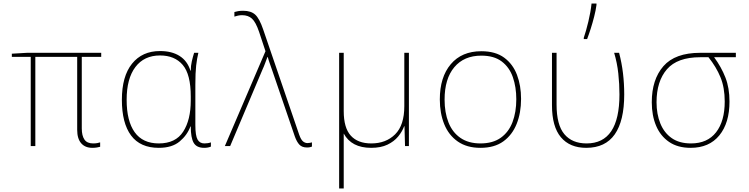

<svg xmlns="http://www.w3.org/2000/svg" viewBox="-20 -827 4240 1087"><path d="M503 10Q462 10 439.5 -16Q417 -42 417 -92V-505H180V0H154V-505H47V-523L133 -528H553V-505H443V-100Q443 -59 458 -37Q473 -15 507 -15Q522 -15 531 -17Q540 -19 547 -21V4Q540 6 528.5 8Q517 10 503 10Z M879 10Q774 10 722 -60Q670 -130 670 -262Q670 -395 727.5 -466.5Q785 -538 886 -538Q953 -538 997 -510Q1041 -482 1058 -427H1060Q1060 -454 1066 -480Q1072 -506 1079 -528H1103Q1095 -495 1090.5 -455.5Q1086 -416 1086 -348V-119Q1086 -59 1098.5 -37Q1111 -15 1137 -15Q1158 -15 1174 -21V3Q1158 10 1136 10Q1093 10 1076.5 -18.5Q1060 -47 1060 -111H1058Q1040 -62 997 -26Q954 10 879 10ZM879 -15Q974 -15 1017 -81.5Q1060 -148 1060 -258V-281Q1060 -406 1014.5 -459.5Q969 -513 886 -513Q796 -513 746.5 -447.5Q697 -382 697 -262Q697 -142 742.5 -78.5Q788 -15 879 -15Z M1718 8Q1690 8 1675 -8Q1660 -24 1649 -55L1522 -426Q1514 -450 1507.5 -467.5Q1501 -485 1496 -504H1494Q1487 -486 1480.5 -468Q1474 -450 1466 -433L1283 0H1253L1483 -537L1447 -646Q1428 -702 1406.5 -721.5Q1385 -741 1351 -741Q1338 -741 1327 -738.5Q1316 -736 1307 -733V-759Q1317 -762 1328.5 -764Q1340 -766 1357 -766Q1401 -766 1425 -744Q1449 -722 1470 -660L1674 -64Q1684 -36 1695.5 -26.5Q1707 -17 1721 -17Q1729 -17 1735.5 -18.5Q1742 -20 1746 -21V3Q1741 5 1734.5 6.5Q1728 8 1718 8Z M1900 240V-528H1926V-198Q1926 -103 1966 -59Q2006 -15 2082 -15Q2165 -15 2217 -66.5Q2269 -118 2269 -226V-528H2295V0H2273L2270 -112H2268Q2257 -82 2234 -54Q2211 -26 2173.5 -8Q2136 10 2081 10Q1970 10 1926 -71V240Z M2700 10Q2623 10 2571.5 -26Q2520 -62 2495 -124Q2470 -186 2470 -264Q2470 -390 2532 -463.5Q2594 -537 2705 -537Q2785 -537 2834.5 -500.5Q2884 -464 2907 -403Q2930 -342 2930 -267Q2930 -188 2905 -125.5Q2880 -63 2829.5 -26.5Q2779 10 2700 10ZM2700 -15Q2770 -15 2815 -47Q2860 -79 2881.5 -135.5Q2903 -192 2903 -265Q2903 -334 2883.5 -390Q2864 -446 2820.5 -479Q2777 -512 2705 -512Q2607 -512 2552 -446.5Q2497 -381 2497 -263Q2497 -190 2519 -134Q2541 -78 2586.5 -46.5Q2632 -15 2700 -15Z M3299 10Q3206 10 3155.5 -50Q3105 -110 3105 -231V-528H3131V-235Q3131 -120 3175 -67.5Q3219 -15 3301 -15Q3487 -15 3487 -292Q3487 -351 3480.5 -411Q3474 -471 3457 -528H3485Q3500 -471 3507 -412.5Q3514 -354 3514 -292Q3514 -143 3460.5 -66.5Q3407 10 3299 10ZM3285 -613Q3298 -651 3311 -705Q3324 -759 3329 -807H3357V-799Q3353 -769 3344 -733.5Q3335 -698 3324.5 -665Q3314 -632 3304 -606H3285Z M3890 10Q3817 10 3768 -23.5Q3719 -57 3694.5 -115Q3670 -173 3670 -248Q3670 -377 3736 -452.5Q3802 -528 3944 -528H4146V-503H4023Q4064 -447 4087 -388Q4110 -329 4110 -252Q4110 -131 4052.5 -60.5Q3995 10 3890 10ZM3892 -15Q3985 -15 4034 -78Q4083 -141 4083 -252Q4083 -331 4059 -389.5Q4035 -448 3991 -503H3944Q3815 -503 3756 -435Q3697 -367 3697 -248Q3697 -181 3718.5 -128Q3740 -75 3783 -45Q3826 -15 3892 -15Z"/></svg>

Font: Noto Sans Mono Thin
Style: Regular
Weight: 100
Designer: Monotype Design Team
Foundry: Monotype Imaging Inc.
Version: Version 2.014